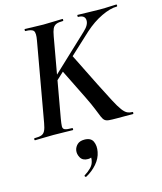

<svg xmlns="http://www.w3.org/2000/svg" viewBox="-130 -720 921 1090"><g transform="rotate(-15 330.5 -174.5)"><path d="M13 0Q10 0 10 -6Q10 -12 13 -12Q40 -12 54 -17Q68 -22 75.5 -37Q83 -52 88 -81L170 -544Q178 -587 168 -600Q158 -613 120 -613Q118 -613 118 -619Q118 -625 120 -625Q143 -625 170.5 -623.5Q198 -622 229 -622Q261 -622 290.5 -623.5Q320 -625 342 -625Q344 -625 344 -619Q344 -613 342 -613Q315 -613 301 -607Q287 -601 280 -586Q273 -571 268 -542L186 -81Q181 -52 180.5 -37Q180 -22 192 -17Q204 -12 235 -12Q238 -12 238 -6Q238 0 235 0Q210 0 185 -1Q160 -2 122 -2Q91 -2 63 -1Q35 0 13 0ZM495 0Q464 0 448 -1.5Q432 -3 423.5 -10Q415 -17 408 -33.5Q401 -50 389 -80.5Q377 -111 353 -160L263 -342L340 -411L437 -216Q472 -147 493.5 -106Q515 -65 530 -45Q545 -25 558 -18.5Q571 -12 589 -12Q592 -12 592 -6Q592 0 589 0Q552 0 529 0Q506 0 495 0ZM160 -262 439 -524Q474 -556 471.5 -584.5Q469 -613 430 -613Q428 -613 428 -619Q428 -625 430 -625Q450 -625 488 -623.5Q526 -622 560 -622Q596 -622 617.5 -623.5Q639 -625 658 -625Q661 -625 661 -619Q661 -613 658 -613Q619 -613 566.5 -588Q514 -563 464 -518L185 -260ZM241 275Q237 277 233.5 272.5Q230 268 234 265Q257 251 273 234.5Q289 218 293 198Q298 177 292.5 167Q287 157 279 156L312 137Q313 159 304.5 170Q296 181 276 181Q245 181 232.5 159Q220 137 224 115Q228 96 242.5 82.5Q257 69 284 69Q322 69 334 95Q346 121 339 156Q332 193 305 224Q278 255 241 275Z"/></g></svg>

Font: Cormorant Light
Style: Bold Italic
Weight: 700
Italic angle: -10°
Version: Version 4.000